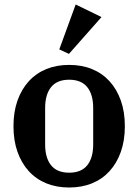

<svg xmlns="http://www.w3.org/2000/svg" viewBox="-20 -823 616 855"><path d="M288 -54Q342 -54 368.5 -87Q395 -120 395 -180V-342Q395 -402 368.5 -435Q342 -468 288 -468Q234 -468 207.5 -435Q181 -402 181 -342V-180Q181 -120 207.5 -87Q234 -54 288 -54ZM288 12Q232 12 186.5 -6.5Q141 -25 108.5 -60.5Q76 -96 58 -146.5Q40 -197 40 -261Q40 -325 58 -375.5Q76 -426 108.5 -461.5Q141 -497 186.5 -515.5Q232 -534 288 -534Q344 -534 389.5 -515.5Q435 -497 467.5 -461.5Q500 -426 518 -375.5Q536 -325 536 -261Q536 -197 518 -146.5Q500 -96 467.5 -60.5Q435 -25 389.5 -6.5Q344 12 288 12ZM244 -603 317 -803 432 -747 287 -583Z"/></svg>

Font: IBM Plex Serif SemiBold
Style: Regular
Weight: 600
Designer: Mike Abbink, Paul van der Laan, Pieter van Rosmalen
Foundry: Bold Monday
Version: Version 2.5